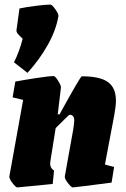

<svg xmlns="http://www.w3.org/2000/svg" viewBox="-20 -809 551 838"><path d="M41 -537Q64 -582 79 -640Q78 -641 64 -654.5Q50 -668 52 -678L65 -772Q93 -778 136 -783.5Q179 -789 200 -789Q207 -789 221.5 -768.5Q236 -748 235 -739Q225 -678 188.5 -613Q152 -548 100 -491ZM479 -308 438 -91 478 -80 467 -12Q305 9 298 9Q291 9 276 -10.5Q261 -30 263 -40L300 -246Q304 -274 304 -283Q304 -308 283 -308Q281 -308 223 -250L200 -106Q199 -102 199 -95Q199 -74 216 -65L210 -6L56 9Q49 9 34 -10.5Q19 -30 21 -40L81 -373L35 -384L47 -453Q78 -459 136 -468Q194 -477 214 -477Q221 -477 234 -456Q247 -435 246 -427L232 -310H240L256 -339Q284 -390 309 -433Q334 -476 337 -476Q416 -476 451 -451Q486 -426 486 -369Q486 -348 479 -308Z"/></svg>

Font: Grenze Black
Style: Italic
Weight: 900
Italic angle: -10°
Designer: Renata Polastri
Foundry: Omnibus-Type
Version: Version 1.002; ttfautohint (v1.8)